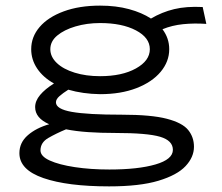

<svg xmlns="http://www.w3.org/2000/svg" viewBox="-20 -491 790 683"><path d="M336 -156Q274 -157 223 -172Q204 -160 191.5 -149Q179 -138 179 -127Q179 -103 235.5 -93Q292 -83 413 -83Q518 -83 573.5 -68.5Q629 -54 649.5 -28.5Q670 -3 670 31Q670 68 640 100Q610 132 543.5 152Q477 172 368 172Q220 172 134.5 142.5Q49 113 49 54Q49 16 79 -10Q109 -36 155 -49Q105 -71 105 -110Q105 -132 122.5 -153Q140 -174 172 -194Q133 -216 112 -247.5Q91 -279 91 -316Q91 -360 121 -395Q151 -430 206.5 -450.5Q262 -471 336 -471Q393 -471 439 -458.5Q485 -446 517 -425Q556 -448 599.5 -458.5Q643 -469 701 -466L714 -406Q671 -409 631.5 -405Q592 -401 558 -387Q582 -355 582 -316Q582 -272 551.5 -235.5Q521 -199 465.5 -177.5Q410 -156 336 -156ZM336 -220Q414 -220 463.5 -247.5Q513 -275 513 -316Q513 -357 463.5 -383Q414 -409 336 -409Q289 -409 248.5 -397Q208 -385 183.5 -364.5Q159 -344 159 -316Q159 -289 182 -267Q205 -245 245.5 -232.5Q286 -220 336 -220ZM124 44Q124 65 157 80Q190 95 246 103.5Q302 112 369 112Q471 112 533 94Q595 76 595 42Q595 9 549.5 -4.5Q504 -18 390 -18Q338 -18 294 -21Q250 -24 215 -31Q179 -16 151.5 0Q124 16 124 44Z"/></svg>

Font: Inconsolata ExtraExpanded
Style: Regular
Weight: 400
Width: 8
Monospace: yes
Designer: Raph Levien, Cyreal, Brenton Simpson
Foundry: Raph Levien, Cyreal, Google
Version: Version 3.001; ttfautohint (v1.8.2.53-6de2)